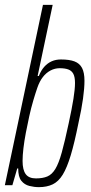

<svg xmlns="http://www.w3.org/2000/svg" viewBox="-21 -763 374 791"><path d="M139 8Q120 8 100 3Q80 -2 67 -18Q54 -34 54 -69H50L30 0H-1L156 -743H196L134 -450H139Q148 -473 161.5 -488Q175 -503 192 -510.5Q209 -518 230 -518Q265 -518 286 -510Q307 -502 317 -483Q327 -464 327 -430Q327 -400 321 -356.5Q315 -313 302 -255Q286 -175 270.5 -123.5Q255 -72 237.5 -43.5Q220 -15 196 -3.5Q172 8 139 8ZM127 -28Q155 -28 174 -36Q193 -44 207 -67Q221 -90 233.5 -135Q246 -180 262 -255Q275 -315 281.5 -355.5Q288 -396 288 -421Q288 -446 281 -459Q274 -472 260 -477Q246 -482 225 -482Q205 -482 187 -472.5Q169 -463 155.5 -445.5Q142 -428 133 -402Q125 -379 116 -348.5Q107 -318 99.5 -284Q92 -250 85.5 -216Q79 -182 75.5 -152Q72 -122 72 -100Q72 -63 85 -45.5Q98 -28 127 -28Z"/></svg>

Font: Saira UltraCondensed ExtraLight
Style: Italic
Weight: 250
Width: 1
Italic angle: -12°
Designer: Hector Gatti with collaboration of the Omnibus-Type team
Foundry: Omnibus-Type
Version: Version 1.101